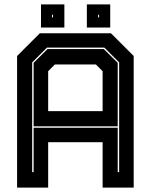

<svg xmlns="http://www.w3.org/2000/svg" viewBox="-20 -851 684 871"><path d="M57.5 0V-597L160.5 -700H483.5L586.5 -597V0H445.5V-206H198.5V0ZM126 -70H132.5V-271.5H514V-70H520.5V-568L453.5 -635H193L126 -568ZM198.5 -347H445.5V-528L415 -558.5H229L198.5 -528ZM132.5 -278V-566L195.5 -628.5H451L514 -566V-278ZM374 -726V-831H480V-726ZM166 -726V-831H272V-726ZM216 -772H220.5V-784H216ZM425 -772H429.5V-784H425Z"/></svg>

Font: Tourney Thin ExtraBold
Style: Regular
Weight: 800
Version: Version 1.015